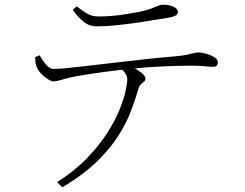

<svg xmlns="http://www.w3.org/2000/svg" viewBox="-20 -747 1040 816"><path d="M223 27Q298 -21 350 -75Q402 -129 436 -182.5Q470 -236 488.5 -282Q507 -328 514 -361.5Q521 -395 521 -408Q521 -423 512 -436Q503 -449 481 -468L515 -476Q528 -470 547.5 -459.5Q567 -449 582.5 -436.5Q598 -424 598 -413Q598 -405 592 -400Q586 -395 579 -389Q572 -383 569 -372Q558 -334 540 -284Q522 -234 488 -178Q454 -122 395.5 -64Q337 -6 245 49ZM208 -401Q199 -401 183.5 -410.5Q168 -420 154.5 -434.5Q141 -449 136 -462Q132 -470 131 -479.5Q130 -489 129 -504L148 -512Q160 -491 175.5 -472.5Q191 -454 208 -454Q229 -454 268 -458Q307 -462 359 -468Q411 -474 471 -481Q531 -488 594 -495Q657 -502 718 -507Q754 -510 773 -514Q792 -518 802 -521Q812 -524 821 -524Q837 -524 856.5 -518.5Q876 -513 891 -503.5Q906 -494 906 -482Q906 -475 902 -469Q898 -463 883 -463Q873 -463 849 -465.5Q825 -468 791 -468Q757 -468 687.5 -465.5Q618 -463 539 -455Q490 -450 436 -443Q382 -436 339.5 -429Q297 -422 280 -418Q258 -413 240.5 -407.5Q223 -402 208 -401ZM394 -635Q360 -635 336.5 -653.5Q313 -672 289 -705L306 -720Q334 -698 353.5 -687.5Q373 -677 398 -677Q426 -677 456.5 -679.5Q487 -682 517 -687Q547 -692 574 -697Q606 -704 623 -710.5Q640 -717 650.5 -722Q661 -727 672 -727Q698 -727 717 -718.5Q736 -710 736 -696Q736 -687 726 -681Q716 -675 692 -671Q664 -667 626.5 -660.5Q589 -654 548 -648.5Q507 -643 467.5 -639Q428 -635 394 -635Z"/></svg>

Font: Noto Serif SC ExtraLight ExtraLight
Style: Regular
Weight: 250
Version: Version 2.002-H1;hotconv 1.1.0;makeotfexe 2.6.0